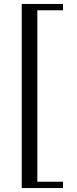

<svg xmlns="http://www.w3.org/2000/svg" viewBox="-20 -756 389 972"><path d="M299 196V164H169V-704H299V-736H90V196Z"/></svg>

Font: mjx-stx-n
Style: Regular
Weight: 500
Version: 1.0.0